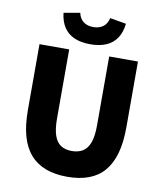

<svg xmlns="http://www.w3.org/2000/svg" viewBox="-93 -926 854 1012"><g transform="rotate(10 334.0 -419.5)"><path d="M336 12Q270 12 220.5 -6.5Q171 -25 137.5 -63Q104 -101 87.5 -159.5Q71 -218 71 -299V-651H230V-281Q230 -224 242 -190Q254 -156 277.5 -141Q301 -126 336 -126Q371 -126 395 -141Q419 -156 431.5 -190Q444 -224 444 -281V-651H598V-299Q598 -218 581.5 -159.5Q565 -101 532.5 -63Q500 -25 450.5 -6.5Q401 12 336 12ZM334 -697Q284 -697 248.5 -712.5Q213 -728 192.5 -759Q172 -790 167 -836L254 -851Q260 -821 281 -805Q302 -789 334 -789Q366 -789 387 -805Q408 -821 414 -851L501 -836Q496 -790 475.5 -759Q455 -728 419.5 -712.5Q384 -697 334 -697Z"/></g></svg>

Font: Source Sans 3 ExtraBold
Style: Regular
Weight: 800
Designer: Paul D. Hunt
Foundry: Adobe
Version: Version 3.052;hotconv 1.1.0;makeotfexe 2.6.0